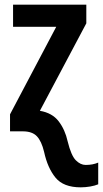

<svg xmlns="http://www.w3.org/2000/svg" viewBox="-20 -563 441 823"><path d="M326 240Q252 240 218 198.5Q184 157 169 88Q158 42 138 21Q118 0 78 0H23V-73L221 -448H36V-543H350V-463L151 -88Q204 -79 231.5 -43Q259 -7 270 43Q285 104 305 124Q325 144 347 144Q363 144 376 141.5Q389 139 401 134V227Q387 233 366.5 236.5Q346 240 326 240Z"/></svg>

Font: Noto Sans Condensed SemiBold
Style: Regular
Weight: 600
Width: 3
Designer: Monotype Design Team
Foundry: Monotype Imaging Inc.
Version: Version 2.013; ttfautohint (v1.8.4.7-5d5b)